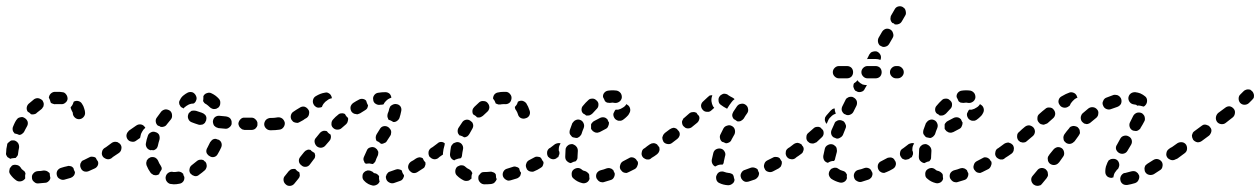

<svg xmlns="http://www.w3.org/2000/svg" viewBox="-24 -575 4102 625"><path d="M101 22Q93 23 87 17Q80 12 80 3Q79 -5 85 -11Q90 -17 99 -18Q109 -18 118 -20Q122 -20 126 -19Q130 -18 133 -15Q135 -14 136 -13Q137 -11 138 -10Q138 -5 139 0Q139 2 140 4Q139 11 134 15Q129 20 123 20Q112 21 101 22ZM45 15Q37 17 30 13Q18 5 9 -8Q7 -11 6 -15Q6 -19 7 -23Q7 -27 10 -30Q12 -33 15 -36Q22 -40 30 -38Q38 -37 43 -30Q46 -24 51 -21Q54 -19 56 -17Q58 -14 59 -11Q57 -3 58 5Q58 5 58 6Q58 6 58 6Q58 6 58 6Q53 13 45 15ZM216 -3Q220 -8 220 -15Q219 -17 218 -19Q216 -23 215 -28Q211 -33 206 -34Q200 -36 195 -34Q185 -32 176 -29Q168 -27 163 -20Q159 -13 161 -5Q162 -1 164 2Q166 5 170 7Q173 9 177 10Q181 11 185 10Q196 7 206 4Q212 2 216 -3ZM294 -36Q297 -42 295 -49Q294 -50 293 -52Q290 -56 288 -61Q287 -62 285 -63Q283 -64 282 -64Q278 -65 274 -65Q270 -65 267 -63Q258 -58 249 -54Q245 -53 242 -50Q240 -47 238 -43Q237 -40 237 -36Q237 -32 239 -28Q242 -20 250 -17Q258 -15 265 -18Q275 -22 285 -27Q291 -30 294 -36ZM339 -60 340 -61Q343 -63 345 -66Q347 -70 348 -74Q348 -77 348 -81Q347 -85 344 -89Q340 -95 331 -97Q323 -98 316 -93Q309 -88 308 -80Q306 -72 311 -65Q313 -62 317 -60Q320 -58 324 -57Q328 -56 332 -57Q336 -58 339 -60ZM-4 -71Q-5 -75 -4 -79Q-4 -90 -1 -102Q-1 -106 1 -109Q4 -112 7 -114Q10 -117 14 -118Q18 -118 22 -118Q30 -116 35 -109Q39 -102 38 -94Q36 -85 35 -76Q35 -72 33 -68Q31 -65 28 -62Q28 -62 28 -62Q28 -61 27 -61Q23 -61 18 -60Q14 -60 10 -58Q7 -59 5 -61Q2 -62 0 -64Q-2 -67 -4 -71ZM17 -156Q17 -160 19 -164Q20 -167 22 -171Q25 -178 29 -184Q31 -187 34 -190Q37 -192 41 -193Q45 -194 49 -194Q53 -193 56 -191Q63 -187 66 -179Q68 -171 64 -164Q61 -159 58 -153Q56 -150 55 -147Q53 -143 50 -141Q47 -138 44 -137Q42 -136 41 -136Q39 -136 38 -136Q32 -139 26 -140Q25 -140 24 -140Q22 -142 21 -144Q19 -146 18 -149Q17 -152 17 -156ZM243 -237Q239 -244 231 -246Q223 -248 216 -244Q215 -240 213 -236Q211 -231 206 -226Q206 -223 207 -221Q208 -218 209 -216Q211 -213 212 -210Q213 -208 213 -208Q213 -207 213 -207Q213 -199 219 -193Q225 -187 233 -187Q241 -187 247 -193Q253 -199 253 -207Q253 -214 250 -222Q248 -230 243 -237ZM87 -252Q90 -254 94 -255Q98 -256 102 -255Q106 -254 109 -252Q113 -250 115 -247Q117 -243 118 -240Q119 -236 118 -232Q118 -228 115 -225Q113 -221 110 -219Q103 -214 96 -208Q93 -204 87 -203Q82 -202 77 -203Q73 -208 67 -211Q66 -211 66 -212Q62 -218 63 -225Q64 -232 69 -237Q78 -245 87 -252ZM168 -276Q173 -276 178 -275Q186 -275 191 -268Q196 -262 196 -253Q195 -245 188 -240Q182 -235 174 -236Q171 -236 168 -236Q162 -236 157 -236Q153 -235 149 -237Q145 -238 142 -240Q142 -241 141 -241Q141 -241 141 -242Q140 -243 140 -245Q138 -252 135 -257Q136 -265 141 -270Q146 -275 153 -276Q161 -276 168 -276Z M560 23Q568 22 573 15Q577 9 576 1Q573 -4 572 -10Q571 -10 570 -11Q569 -12 568 -13Q565 -15 561 -16Q557 -17 553 -16Q548 -15 542 -15Q539 -15 536 -16Q528 -16 522 -11Q516 -6 515 3Q515 7 516 10Q517 14 520 17Q522 20 526 22Q529 24 533 24Q538 25 542 25Q551 25 560 23ZM647 -27Q649 -31 649 -35Q649 -38 648 -42Q647 -45 645 -48Q641 -50 638 -54Q632 -56 626 -55Q620 -54 616 -50Q608 -43 601 -38Q594 -33 593 -25Q591 -17 596 -10Q599 -7 602 -5Q606 -3 609 -2Q613 -1 617 -2Q621 -3 624 -6Q634 -13 643 -21Q646 -24 647 -27ZM487 -5Q483 -4 479 -5Q475 -5 472 -8Q468 -10 466 -13Q458 -24 453 -37Q452 -41 452 -45Q453 -49 454 -53Q456 -56 459 -59Q462 -61 466 -63Q474 -65 481 -62Q488 -58 491 -51Q494 -43 499 -36Q501 -33 502 -30Q503 -27 502 -23Q499 -19 497 -15Q495 -12 494 -8Q494 -8 494 -8Q494 -8 494 -8Q491 -6 487 -5ZM371 -90Q373 -98 368 -105Q366 -108 362 -110Q359 -113 355 -113Q351 -114 347 -113Q343 -112 340 -110L317 -93Q310 -89 308 -80Q307 -72 312 -66Q314 -62 317 -60Q321 -58 325 -57Q328 -57 332 -57Q336 -58 339 -61L363 -77Q370 -82 371 -90ZM697 -109Q695 -116 688 -120Q683 -121 679 -123Q677 -123 675 -123Q673 -123 671 -122Q668 -121 665 -118Q662 -115 660 -112Q656 -103 651 -94Q649 -91 648 -87Q647 -83 648 -79Q649 -75 652 -72Q654 -69 658 -67Q665 -62 673 -64Q681 -66 685 -74Q691 -84 696 -95Q699 -102 697 -109ZM451 -101Q450 -105 451 -109Q453 -121 457 -132Q459 -140 467 -144Q474 -148 482 -145Q490 -143 494 -136Q497 -128 495 -120Q492 -111 490 -101Q489 -96 486 -92Q482 -88 477 -86Q476 -86 474 -86Q470 -87 465 -86Q462 -87 459 -89Q456 -91 454 -94Q452 -97 451 -101ZM443 -153Q446 -156 449 -159Q449 -160 448 -161Q448 -161 447 -162Q442 -169 434 -170Q426 -171 419 -166L396 -150Q393 -147 391 -144Q389 -141 388 -137Q387 -133 388 -129Q389 -125 391 -122Q396 -115 404 -114Q413 -112 419 -117L432 -126Q433 -132 435 -139Q438 -146 443 -153ZM873 -157Q879 -163 879 -171Q879 -175 877 -179Q876 -182 873 -185Q870 -188 867 -189Q863 -191 859 -191H856Q852 -191 848 -189Q845 -188 842 -185Q839 -182 838 -179Q836 -175 836 -171Q836 -163 842 -157Q848 -151 856 -151H859Q867 -151 873 -157ZM801 -153Q798 -152 794 -152H772Q768 -153 764 -154Q761 -156 758 -159Q755 -162 754 -165Q752 -169 752 -173Q753 -181 759 -187Q765 -193 773 -192H795Q802 -192 807 -187Q812 -183 814 -176Q814 -173 814 -171Q814 -169 814 -167Q813 -164 812 -162Q810 -159 808 -157Q805 -154 801 -153ZM687 -158Q683 -159 679 -161Q676 -163 673 -166Q671 -169 670 -173Q669 -176 669 -180Q670 -189 676 -194Q683 -199 691 -198Q701 -197 712 -196Q719 -195 724 -191Q729 -186 730 -179Q730 -176 730 -174Q730 -172 730 -171Q728 -164 722 -160Q716 -155 709 -156Q697 -157 687 -158ZM510 -163Q516 -165 519 -170Q525 -178 532 -186Q537 -192 536 -200Q536 -208 530 -214Q523 -219 515 -219Q507 -218 501 -212Q494 -203 487 -193Q482 -187 483 -179Q484 -171 490 -166Q495 -165 499 -162Q505 -161 510 -163ZM631 -169Q627 -168 623 -169Q610 -173 600 -177Q592 -180 589 -188Q586 -195 589 -203Q590 -207 593 -209Q596 -212 599 -214Q603 -215 607 -215Q611 -215 615 -214Q623 -211 633 -208Q639 -206 644 -201Q648 -196 648 -190Q647 -186 647 -183Q647 -182 646 -181Q645 -178 643 -175Q641 -173 638 -171Q635 -169 631 -169ZM650 -272Q658 -275 665 -271Q678 -265 688 -254Q694 -248 693 -239Q693 -231 687 -225Q684 -223 680 -221Q676 -220 672 -220Q669 -220 665 -222Q661 -224 659 -226Q653 -232 647 -236Q644 -237 641 -240Q639 -243 637 -246Q638 -251 638 -256Q638 -259 638 -262Q638 -262 638 -262Q638 -262 638 -262Q642 -270 650 -272ZM564 -228Q562 -231 560 -235Q559 -239 559 -243Q560 -247 562 -250Q566 -259 574 -265Q580 -270 588 -274Q596 -277 604 -274Q611 -270 614 -263Q616 -259 616 -255Q616 -251 614 -247Q613 -244 611 -242Q609 -239 606 -238Q598 -238 591 -235Q583 -231 576 -225Q575 -223 574 -222Q573 -222 572 -223Q571 -223 570 -224Q567 -225 564 -228Z M952 -3Q952 -9 950 -15Q946 -16 943 -19Q940 -22 937 -25Q935 -25 933 -25Q932 -25 930 -25Q926 -25 922 -23Q919 -21 916 -18Q909 -10 904 -3Q898 3 899 12Q900 20 906 25Q912 31 921 30Q929 29 934 23Q940 16 947 7Q951 3 952 -3ZM1175 24Q1166 19 1161 13Q1155 7 1156 -2Q1156 -10 1162 -15Q1165 -18 1169 -19Q1173 -21 1177 -20Q1181 -20 1184 -18Q1188 -17 1191 -14Q1191 -13 1193 -12Q1194 -11 1197 -11Q1201 -10 1204 -8Q1207 -5 1210 -2Q1210 -2 1210 -2Q1210 -2 1210 -2Q1209 6 1211 14Q1212 15 1212 15Q1209 23 1203 26Q1196 30 1189 29Q1181 27 1175 24ZM1285 10Q1288 7 1289 4Q1290 2 1291 -1Q1291 -3 1291 -5Q1290 -7 1288 -9Q1285 -14 1284 -20Q1280 -23 1274 -24Q1269 -25 1264 -23Q1255 -20 1247 -17Q1243 -16 1240 -14Q1237 -11 1235 -8Q1233 -4 1232 0Q1232 4 1233 7Q1235 15 1243 19Q1250 23 1258 21Q1268 18 1278 14Q1282 13 1285 10ZM1358 -31Q1360 -35 1361 -39Q1361 -41 1361 -42Q1361 -44 1361 -46Q1358 -49 1356 -52Q1354 -56 1352 -60Q1347 -63 1341 -63Q1335 -62 1330 -59Q1322 -53 1314 -49Q1307 -44 1305 -36Q1303 -28 1308 -21Q1310 -18 1313 -16Q1316 -13 1320 -12Q1324 -11 1328 -12Q1332 -13 1335 -15Q1343 -20 1352 -26Q1356 -28 1358 -31ZM1001 -62Q1002 -66 1002 -70Q1001 -72 1001 -74Q1000 -75 1000 -77Q996 -79 992 -82Q989 -84 987 -87Q981 -89 976 -87Q970 -85 966 -80L954 -65Q948 -58 949 -50Q950 -42 957 -37Q963 -31 972 -32Q980 -33 985 -40L997 -56Q1000 -59 1001 -62ZM1159 -57Q1159 -61 1161 -65Q1165 -75 1170 -85Q1173 -93 1181 -95Q1189 -98 1197 -94Q1200 -92 1203 -89Q1205 -86 1207 -82Q1208 -78 1207 -74Q1207 -70 1205 -67Q1201 -59 1198 -50Q1197 -47 1194 -45Q1192 -42 1189 -41Q1184 -42 1178 -43Q1173 -43 1167 -42Q1165 -43 1163 -45Q1162 -47 1161 -50Q1159 -53 1159 -57ZM1411 -74Q1412 -82 1407 -89Q1405 -92 1402 -94Q1398 -96 1394 -97Q1390 -97 1387 -97Q1383 -96 1379 -93Q1372 -88 1371 -80Q1370 -72 1374 -65Q1377 -62 1380 -60Q1383 -58 1387 -57Q1391 -56 1395 -57Q1399 -58 1402 -60L1403 -61Q1409 -65 1411 -74ZM1053 -126Q1054 -132 1052 -137Q1047 -140 1044 -143Q1042 -146 1040 -148Q1034 -150 1028 -149Q1022 -147 1018 -143Q1012 -135 1005 -127Q999 -121 1000 -113Q1001 -105 1007 -99Q1013 -94 1021 -94Q1030 -95 1035 -101Q1042 -109 1048 -116Q1052 -120 1053 -126ZM1212 -154Q1216 -162 1224 -164Q1233 -166 1240 -161Q1243 -159 1245 -156Q1248 -153 1249 -149Q1250 -145 1249 -141Q1249 -137 1247 -134Q1242 -126 1236 -117Q1234 -113 1231 -111Q1227 -109 1224 -108Q1222 -107 1220 -107Q1218 -107 1216 -107Q1212 -111 1207 -114Q1205 -115 1202 -116Q1199 -121 1199 -127Q1199 -133 1202 -138Q1208 -147 1212 -154ZM899 -161Q904 -168 903 -176Q901 -184 895 -189Q888 -194 880 -193Q869 -191 859 -191Q851 -191 845 -185Q839 -179 839 -171Q839 -163 845 -157Q851 -151 859 -151Q873 -151 886 -153Q894 -154 899 -161ZM1108 -180Q1110 -186 1109 -191Q1104 -195 1101 -200Q1100 -202 1099 -204Q1093 -207 1087 -206Q1081 -206 1076 -201Q1068 -195 1061 -187Q1055 -181 1055 -173Q1054 -165 1060 -159Q1066 -153 1074 -153Q1083 -153 1088 -158Q1096 -165 1103 -171Q1107 -175 1108 -180ZM974 -191Q981 -196 982 -204Q984 -213 979 -219Q974 -226 966 -228Q958 -229 951 -224Q946 -221 941 -218Q937 -215 932 -212Q925 -208 923 -200Q921 -192 925 -185Q927 -182 930 -179Q933 -177 937 -176Q941 -175 945 -175Q949 -176 952 -178Q957 -181 963 -184Q968 -188 974 -191ZM1237 -197Q1237 -201 1238 -205Q1242 -214 1243 -221Q1244 -224 1246 -228Q1248 -231 1252 -233Q1255 -235 1259 -236Q1263 -237 1267 -236Q1275 -235 1280 -228Q1284 -221 1282 -213Q1280 -202 1276 -190Q1273 -184 1268 -181Q1262 -177 1256 -178Q1254 -179 1251 -181Q1246 -184 1241 -185Q1241 -186 1240 -187Q1239 -188 1239 -190Q1237 -193 1237 -197ZM1171 -222Q1173 -226 1174 -231Q1174 -231 1174 -232Q1170 -239 1168 -247Q1168 -247 1168 -247Q1164 -252 1157 -253Q1150 -254 1145 -251Q1135 -246 1126 -240Q1119 -235 1117 -227Q1116 -219 1120 -212Q1122 -209 1125 -207Q1129 -204 1133 -204Q1136 -203 1140 -203Q1144 -204 1148 -206Q1156 -211 1164 -216Q1168 -218 1171 -222ZM1002 -229Q999 -231 997 -235Q993 -242 995 -250Q997 -258 1004 -262Q1019 -271 1032 -273Q1036 -274 1040 -274Q1044 -273 1047 -271Q1051 -269 1053 -265Q1055 -262 1056 -258Q1056 -257 1056 -257Q1056 -256 1056 -255Q1048 -254 1042 -249Q1034 -244 1029 -237Q1026 -233 1024 -227Q1021 -225 1017 -225Q1013 -224 1009 -225Q1005 -226 1002 -229ZM1206 -234Q1202 -235 1199 -237Q1195 -239 1193 -243Q1191 -246 1191 -250Q1189 -258 1194 -265Q1199 -272 1207 -273Q1219 -275 1230 -275Q1238 -275 1244 -270Q1249 -265 1250 -257Q1244 -255 1239 -252Q1232 -247 1227 -240Q1226 -237 1224 -235Q1219 -234 1214 -234Q1210 -233 1206 -234Z M1553 25Q1545 25 1539 19Q1533 13 1533 5Q1533 1 1534 -3Q1536 -6 1539 -9Q1541 -12 1545 -14Q1549 -15 1553 -15Q1562 -15 1571 -16Q1575 -17 1579 -15Q1583 -14 1586 -12Q1587 -11 1588 -10Q1589 -9 1590 -7Q1590 -2 1591 4Q1592 6 1593 8Q1591 14 1586 19Q1582 23 1575 24Q1564 25 1553 25ZM1493 14Q1489 14 1485 12Q1473 6 1464 -3Q1458 -8 1458 -17Q1458 -25 1463 -31Q1466 -34 1470 -35Q1473 -37 1477 -37Q1481 -37 1485 -36Q1489 -34 1491 -32Q1496 -27 1503 -24Q1507 -22 1510 -18Q1512 -15 1514 -11Q1513 -11 1513 -10Q1510 -3 1511 6Q1511 6 1511 6Q1509 8 1506 10Q1504 12 1501 13Q1497 14 1493 14ZM1665 2Q1668 0 1670 -4Q1671 -6 1671 -8Q1672 -10 1672 -13Q1670 -15 1669 -17Q1667 -22 1666 -27Q1662 -31 1656 -32Q1651 -34 1646 -32Q1636 -29 1627 -26Q1619 -24 1615 -17Q1611 -10 1613 -2Q1614 2 1617 5Q1619 8 1623 10Q1626 12 1630 13Q1634 13 1638 12Q1648 9 1658 6Q1662 5 1665 2ZM1743 -36Q1746 -42 1745 -48Q1743 -50 1742 -52Q1739 -57 1737 -61Q1736 -62 1734 -63Q1733 -64 1731 -64Q1727 -65 1723 -65Q1719 -65 1716 -63Q1707 -58 1699 -54Q1691 -50 1689 -42Q1686 -35 1690 -27Q1691 -23 1694 -21Q1697 -18 1701 -17Q1705 -16 1709 -16Q1713 -16 1716 -18Q1726 -22 1735 -28Q1741 -31 1743 -36ZM1444 -97Q1445 -101 1448 -104Q1450 -107 1453 -109Q1457 -111 1461 -112Q1465 -113 1469 -112Q1477 -110 1481 -103Q1485 -96 1483 -88Q1481 -79 1480 -70Q1480 -67 1479 -65Q1478 -62 1476 -60Q1467 -59 1460 -56Q1457 -55 1455 -53Q1448 -55 1444 -61Q1440 -67 1441 -75Q1442 -86 1444 -97ZM1797 -74Q1798 -82 1793 -88Q1791 -92 1788 -94Q1784 -96 1780 -97Q1777 -97 1773 -97Q1769 -96 1766 -93H1765Q1758 -88 1757 -80Q1756 -72 1760 -65Q1763 -62 1766 -60Q1769 -58 1773 -57Q1777 -56 1781 -57Q1785 -58 1788 -60V-61Q1795 -65 1797 -74ZM1424 -108Q1419 -113 1412 -113Q1405 -113 1400 -108Q1390 -101 1380 -93Q1373 -89 1371 -81Q1370 -72 1375 -66Q1379 -59 1387 -57Q1396 -56 1402 -61Q1410 -66 1418 -72Q1418 -74 1418 -77Q1419 -89 1423 -102Q1423 -105 1424 -108ZM1487 -128Q1492 -128 1497 -131Q1501 -134 1504 -139Q1508 -147 1513 -155Q1515 -158 1516 -162Q1517 -166 1516 -170Q1515 -174 1513 -177Q1510 -180 1507 -182Q1500 -187 1492 -185Q1484 -183 1480 -176Q1474 -167 1468 -158Q1465 -152 1466 -145Q1467 -139 1472 -134Q1473 -134 1474 -134Q1481 -132 1487 -128ZM1676 -247Q1669 -248 1662 -244Q1661 -240 1659 -236Q1656 -231 1652 -227Q1652 -224 1653 -221Q1654 -218 1656 -216Q1660 -210 1662 -203Q1664 -195 1671 -191Q1679 -187 1687 -190Q1695 -192 1699 -199Q1703 -207 1700 -215Q1696 -228 1689 -239Q1684 -245 1676 -247ZM1536 -242Q1542 -247 1550 -246Q1559 -246 1564 -239Q1569 -233 1569 -225Q1568 -216 1562 -211Q1555 -205 1548 -198Q1544 -195 1539 -193Q1534 -192 1529 -193Q1525 -198 1519 -201Q1518 -202 1516 -203Q1513 -209 1514 -216Q1515 -222 1520 -227Q1528 -235 1536 -242ZM1615 -276Q1619 -276 1624 -276Q1632 -275 1637 -268Q1642 -262 1641 -254Q1640 -245 1634 -240Q1627 -235 1619 -236Q1617 -236 1615 -236Q1610 -236 1605 -235Q1602 -235 1598 -235Q1594 -236 1590 -238Q1590 -238 1590 -238Q1590 -239 1589 -239Q1589 -239 1589 -240Q1587 -247 1581 -254Q1581 -254 1581 -254Q1581 -261 1585 -267Q1590 -273 1597 -274Q1606 -276 1615 -276Z M1844 7Q1837 2 1837 -6Q1836 -15 1841 -21Q1847 -27 1855 -28Q1863 -29 1870 -23Q1874 -19 1881 -18Q1886 -16 1889 -13Q1893 -10 1894 -6Q1894 1 1895 7Q1893 15 1886 19Q1878 23 1871 21Q1855 17 1844 7ZM1974 3Q1978 -4 1977 -11Q1977 -12 1976 -13Q1974 -16 1973 -20Q1972 -22 1970 -23Q1968 -25 1966 -26Q1963 -27 1959 -28Q1955 -28 1951 -27Q1941 -23 1932 -21Q1924 -19 1919 -12Q1915 -5 1917 3Q1918 7 1921 10Q1923 13 1926 15Q1930 18 1934 18Q1938 19 1941 18Q1952 15 1964 11Q1971 9 1974 3ZM2051 -36Q2054 -42 2052 -49Q2051 -50 2050 -51Q2048 -54 2046 -57Q2044 -59 2042 -60Q2040 -61 2038 -62Q2034 -63 2030 -63Q2026 -62 2023 -60Q2013 -55 2004 -50Q1997 -46 1995 -38Q1992 -30 1996 -23Q1998 -20 2001 -17Q2004 -14 2008 -13Q2012 -12 2016 -12Q2019 -13 2023 -15Q2033 -20 2043 -25Q2049 -29 2051 -36ZM1816 -64V-66Q1816 -76 1817 -88Q1817 -92 1819 -95Q1821 -99 1824 -101Q1827 -104 1831 -105Q1835 -106 1839 -106Q1843 -105 1846 -103Q1850 -101 1852 -98Q1855 -95 1856 -91Q1857 -88 1857 -84Q1856 -74 1856 -66V-64Q1856 -60 1855 -57Q1853 -53 1850 -50Q1843 -49 1836 -45Q1835 -45 1834 -44Q1827 -45 1821 -51Q1816 -56 1816 -64ZM2106 -74Q2107 -82 2102 -88Q2100 -92 2097 -94Q2093 -96 2089 -97Q2086 -97 2082 -97Q2078 -96 2075 -93L2073 -92Q2066 -88 2065 -79Q2063 -71 2068 -64Q2070 -61 2074 -59Q2077 -57 2081 -56Q2085 -56 2089 -56Q2093 -57 2096 -60L2097 -61Q2104 -65 2106 -74ZM1799 -105Q1800 -107 1801 -108Q1797 -110 1792 -109Q1787 -108 1783 -106L1766 -93Q1762 -91 1760 -88Q1758 -85 1757 -81Q1757 -77 1757 -73Q1758 -69 1761 -66Q1765 -59 1773 -57Q1781 -56 1788 -61L1794 -64V-66Q1794 -77 1795 -90Q1795 -98 1799 -105ZM1851 -126Q1853 -126 1855 -126Q1857 -127 1859 -128Q1863 -130 1865 -133Q1868 -136 1869 -139Q1872 -149 1876 -158Q1879 -166 1876 -173Q1873 -181 1866 -184Q1862 -186 1858 -186Q1854 -186 1850 -184Q1847 -183 1844 -180Q1841 -177 1839 -174Q1835 -163 1831 -152Q1830 -148 1830 -144Q1830 -140 1832 -137Q1834 -134 1836 -132Q1838 -129 1841 -128Q1841 -128 1841 -128Q1846 -127 1851 -126ZM1900 -156Q1901 -155 1901 -154Q1903 -151 1906 -148Q1909 -146 1913 -144Q1917 -143 1921 -143Q1925 -144 1928 -145L1947 -155Q1954 -158 1956 -165Q1959 -171 1958 -178Q1958 -178 1957 -178Q1955 -182 1953 -187Q1948 -192 1942 -193Q1935 -194 1929 -191L1910 -181Q1906 -179 1904 -176Q1901 -173 1900 -170Q1900 -167 1900 -165Q1900 -162 1900 -159Q1900 -157 1900 -156ZM2025 -207Q2029 -214 2027 -222Q2025 -230 2018 -234Q2017 -234 2017 -235Q2016 -235 2015 -236Q2011 -229 2004 -225Q1997 -220 1988 -218Q1984 -218 1980 -218Q1977 -215 1976 -212Q1974 -209 1973 -206Q1972 -202 1973 -198Q1974 -194 1976 -191Q1978 -187 1982 -185Q1985 -183 1989 -182Q1993 -182 1997 -182Q2001 -183 2004 -185Q2011 -190 2016 -195Q2022 -200 2025 -207ZM1887 -199Q1889 -199 1891 -199Q1895 -199 1898 -201Q1902 -203 1905 -206Q1911 -213 1917 -219Q1924 -225 1924 -233Q1925 -241 1919 -247Q1916 -250 1913 -252Q1909 -254 1905 -254Q1901 -254 1897 -253Q1894 -252 1891 -249Q1882 -241 1874 -231Q1869 -226 1869 -218Q1869 -210 1875 -205Q1880 -203 1884 -199Q1886 -199 1887 -199ZM1970 -281Q1977 -281 1984 -280Q1992 -278 1997 -271Q2001 -264 2000 -256Q1998 -248 1992 -244Q1985 -239 1977 -240Q1973 -241 1970 -241Q1966 -241 1961 -240Q1957 -240 1952 -241Q1948 -243 1945 -246Q1945 -247 1944 -249Q1942 -254 1939 -259Q1938 -267 1943 -273Q1948 -279 1956 -280Q1963 -281 1970 -281Z M2318 21Q2315 20 2312 17Q2309 14 2308 10Q2307 6 2307 2Q2307 -2 2309 -5Q2312 -13 2320 -16Q2328 -18 2335 -15Q2340 -13 2348 -12Q2352 -12 2356 -10Q2360 -9 2362 -6Q2363 -5 2363 -4Q2364 -3 2364 -2Q2365 4 2367 10Q2367 11 2367 11Q2366 19 2360 23Q2354 28 2346 28Q2330 27 2318 21ZM2444 0Q2447 -5 2447 -12Q2446 -14 2445 -16Q2443 -20 2442 -24Q2440 -25 2439 -26Q2437 -28 2435 -28Q2431 -30 2427 -30Q2423 -30 2420 -29Q2410 -25 2401 -22Q2393 -20 2389 -12Q2385 -5 2388 3Q2389 7 2392 10Q2394 13 2398 15Q2401 17 2405 17Q2409 17 2413 16Q2423 13 2434 9Q2440 6 2444 0ZM2517 -32Q2519 -35 2520 -39Q2521 -41 2521 -44Q2521 -47 2521 -49Q2520 -50 2519 -52Q2516 -56 2514 -60Q2509 -64 2503 -64Q2497 -65 2492 -62Q2483 -57 2474 -53Q2466 -49 2464 -41Q2461 -33 2465 -26Q2468 -18 2476 -16Q2484 -13 2492 -17Q2501 -22 2511 -27Q2514 -29 2517 -32ZM2298 -77Q2300 -85 2307 -89Q2315 -93 2323 -91Q2331 -89 2335 -81Q2339 -74 2336 -66Q2334 -57 2332 -48Q2332 -45 2331 -43Q2330 -41 2328 -39Q2320 -40 2312 -37Q2308 -35 2304 -33Q2298 -36 2295 -42Q2292 -48 2293 -55Q2295 -65 2298 -77ZM2571 -66Q2573 -70 2574 -74Q2574 -78 2573 -82Q2573 -85 2570 -89Q2565 -95 2557 -97Q2549 -98 2542 -93Q2538 -90 2536 -87Q2534 -84 2534 -80Q2533 -76 2534 -72Q2535 -68 2537 -65Q2542 -58 2550 -57Q2558 -55 2565 -60L2566 -61Q2569 -63 2571 -66ZM2122 -83Q2124 -89 2122 -96Q2120 -97 2119 -100Q2116 -102 2115 -105Q2109 -109 2103 -109Q2097 -109 2091 -105Q2082 -99 2075 -93Q2071 -91 2069 -88Q2067 -84 2066 -81Q2066 -77 2066 -73Q2067 -69 2070 -66Q2074 -59 2082 -57Q2091 -56 2097 -61Q2106 -66 2115 -73Q2120 -77 2122 -83ZM2188 -133Q2190 -140 2187 -146Q2185 -148 2184 -150Q2181 -152 2180 -155Q2174 -159 2168 -159Q2162 -158 2156 -154L2140 -142Q2137 -139 2135 -136Q2133 -132 2132 -128Q2132 -124 2133 -120Q2134 -117 2136 -113Q2141 -107 2150 -106Q2158 -105 2164 -110L2181 -123Q2186 -127 2188 -133ZM2331 -157Q2335 -164 2343 -166Q2351 -169 2358 -165Q2366 -161 2368 -153Q2370 -145 2367 -138Q2362 -129 2357 -120Q2356 -116 2353 -114Q2350 -111 2346 -110Q2344 -109 2342 -109Q2340 -108 2338 -109Q2334 -111 2329 -113Q2328 -113 2327 -113Q2321 -118 2320 -124Q2318 -131 2321 -137Q2326 -147 2331 -157ZM2252 -186Q2254 -192 2251 -198Q2249 -200 2247 -202Q2245 -205 2243 -208Q2237 -211 2231 -210Q2225 -210 2220 -206L2204 -192Q2200 -190 2199 -186Q2197 -183 2196 -179Q2196 -175 2197 -171Q2198 -167 2201 -164Q2204 -161 2207 -159Q2211 -157 2215 -157Q2219 -157 2222 -158Q2226 -159 2229 -162L2245 -175Q2250 -179 2252 -186ZM2360 -204Q2361 -207 2363 -211Q2369 -220 2375 -229Q2380 -236 2388 -237Q2396 -239 2403 -234Q2410 -229 2411 -221Q2413 -213 2408 -206Q2402 -198 2397 -189Q2393 -184 2387 -181Q2382 -179 2376 -180Q2372 -183 2369 -185Q2367 -186 2365 -187Q2363 -189 2362 -191Q2361 -193 2360 -196Q2359 -200 2360 -204ZM2278 -211Q2269 -211 2264 -217Q2258 -223 2258 -232Q2259 -240 2265 -245Q2273 -253 2280 -259Q2283 -262 2286 -264Q2290 -265 2294 -265Q2294 -265 2294 -265Q2295 -265 2295 -265Q2294 -264 2294 -262Q2291 -254 2292 -245Q2293 -237 2297 -229Q2299 -226 2301 -224Q2296 -220 2292 -216Q2286 -210 2278 -211ZM2367 -252Q2366 -254 2364 -255Q2362 -256 2361 -257Q2353 -261 2347 -265Q2344 -268 2340 -269Q2336 -270 2332 -270Q2328 -269 2325 -267Q2321 -265 2319 -262Q2314 -256 2315 -248Q2315 -239 2322 -234Q2331 -227 2343 -221Q2344 -222 2344 -223Q2350 -233 2357 -242Q2361 -248 2367 -252Z M2724 17Q2717 21 2709 19Q2694 15 2682 7Q2676 2 2674 -6Q2673 -14 2678 -21Q2680 -24 2683 -26Q2687 -28 2691 -29Q2695 -29 2698 -29Q2702 -28 2706 -25Q2711 -21 2719 -19Q2723 -18 2726 -16Q2729 -14 2731 -10Q2732 -9 2732 -8Q2732 -8 2733 -7Q2732 -1 2733 5Q2733 5 2733 5Q2733 5 2733 5Q2731 13 2724 17ZM2809 6Q2812 4 2814 0Q2815 -3 2816 -6Q2816 -9 2816 -12Q2815 -13 2815 -14Q2813 -17 2812 -20Q2809 -26 2802 -28Q2796 -30 2790 -28Q2780 -24 2770 -22Q2762 -20 2758 -13Q2754 -6 2756 2Q2757 6 2759 9Q2761 12 2765 14Q2768 16 2772 17Q2776 18 2780 17Q2791 14 2802 10Q2806 9 2809 6ZM2891 -35Q2894 -42 2891 -49Q2891 -50 2890 -51Q2888 -53 2887 -56Q2885 -58 2883 -60Q2881 -61 2878 -62Q2874 -63 2870 -62Q2866 -62 2863 -60Q2854 -55 2844 -50Q2837 -47 2834 -39Q2832 -31 2835 -24Q2837 -20 2840 -17Q2843 -15 2847 -13Q2851 -12 2854 -12Q2858 -13 2862 -15Q2872 -19 2882 -25Q2889 -29 2891 -35ZM2661 -91Q2663 -99 2671 -103Q2678 -107 2686 -105Q2690 -104 2693 -101Q2696 -99 2698 -96Q2700 -92 2700 -88Q2701 -84 2700 -80Q2697 -70 2695 -61Q2695 -59 2694 -56Q2693 -54 2691 -51Q2689 -51 2687 -51Q2678 -50 2671 -45Q2663 -47 2659 -53Q2655 -60 2656 -68Q2658 -78 2661 -91ZM2948 -73Q2949 -82 2944 -88Q2942 -92 2939 -94Q2935 -96 2932 -97Q2928 -97 2924 -97Q2920 -96 2917 -93L2914 -91Q2907 -87 2906 -79Q2904 -70 2909 -64Q2911 -60 2914 -58Q2918 -56 2922 -55Q2926 -55 2929 -56Q2933 -56 2937 -59L2939 -61Q2946 -65 2948 -73ZM2589 -79Q2591 -83 2592 -87Q2592 -90 2592 -93Q2591 -96 2590 -98Q2589 -99 2588 -100Q2586 -103 2585 -105Q2579 -109 2573 -110Q2566 -110 2560 -106Q2552 -100 2543 -93Q2536 -89 2534 -81Q2533 -72 2538 -66Q2540 -62 2543 -60Q2547 -58 2550 -57Q2554 -57 2558 -57Q2562 -58 2565 -61Q2575 -67 2584 -74Q2587 -76 2589 -79ZM2657 -139Q2658 -147 2654 -153Q2653 -154 2652 -154Q2650 -156 2648 -159Q2642 -163 2636 -162Q2629 -162 2624 -157Q2616 -150 2608 -143Q2601 -138 2601 -129Q2600 -121 2605 -115Q2608 -112 2611 -110Q2615 -108 2619 -108Q2623 -107 2627 -109Q2630 -110 2634 -112Q2642 -120 2650 -127Q2656 -132 2657 -139ZM2692 -172Q2693 -176 2696 -179Q2699 -181 2703 -183Q2706 -184 2710 -184Q2714 -184 2718 -182Q2722 -181 2724 -178Q2727 -175 2728 -171Q2730 -168 2730 -164Q2730 -160 2728 -156Q2724 -146 2720 -136Q2717 -130 2711 -127Q2705 -123 2699 -124Q2695 -126 2692 -127Q2691 -127 2691 -127Q2684 -131 2682 -138Q2680 -145 2683 -152Q2687 -161 2692 -172ZM2680 -194Q2686 -201 2694 -204Q2695 -204 2696 -204Q2696 -205 2696 -207Q2693 -214 2693 -222Q2690 -222 2686 -220Q2683 -218 2680 -215Q2673 -207 2666 -199Q2664 -196 2662 -193Q2661 -189 2661 -185Q2661 -181 2663 -178Q2664 -174 2667 -172Q2669 -176 2671 -181Q2674 -189 2680 -194ZM2731 -201Q2738 -199 2744 -202Q2751 -205 2754 -211L2764 -231Q2767 -238 2765 -246Q2762 -254 2754 -258Q2751 -260 2747 -260Q2743 -260 2739 -259Q2735 -257 2732 -255Q2729 -252 2728 -249L2718 -229Q2715 -223 2716 -216Q2718 -209 2724 -204Q2725 -204 2727 -203Q2729 -202 2731 -201ZM2754 -297Q2754 -300 2756 -304Q2760 -306 2764 -310Q2765 -312 2767 -314Q2768 -312 2770 -310Q2776 -304 2784 -300Q2791 -298 2798 -298L2791 -286Q2788 -279 2782 -277Q2775 -274 2768 -276Q2766 -277 2764 -278Q2763 -279 2761 -279Q2759 -281 2757 -284Q2756 -286 2755 -289Q2753 -293 2754 -297ZM2748 -326Q2753 -332 2753 -340Q2753 -348 2748 -354Q2742 -360 2733 -360H2707Q2699 -360 2693 -354Q2687 -348 2687 -340Q2687 -332 2693 -326Q2699 -320 2707 -320H2733Q2742 -320 2748 -326ZM2841 -326Q2846 -332 2846 -340Q2846 -348 2841 -354Q2835 -360 2826 -360H2800Q2792 -360 2786 -354Q2780 -348 2780 -340Q2780 -332 2786 -326Q2792 -320 2800 -320H2826Q2835 -320 2841 -326ZM2912 -326Q2918 -332 2918 -340Q2918 -348 2912 -354Q2906 -360 2898 -360H2893Q2885 -360 2879 -354Q2873 -348 2873 -340Q2873 -332 2879 -326Q2885 -320 2893 -320H2898Q2906 -320 2912 -326ZM2800 -383H2826Q2834 -383 2842 -380Q2845 -387 2843 -394Q2840 -402 2833 -406Q2830 -408 2826 -408Q2822 -408 2818 -407Q2814 -406 2811 -404Q2808 -401 2806 -398L2798 -382Q2799 -383 2800 -383ZM2836 -452 2847 -471Q2851 -478 2859 -481Q2867 -483 2874 -479Q2881 -475 2883 -467Q2886 -459 2882 -452L2871 -433Q2867 -426 2861 -424Q2854 -421 2848 -423Q2846 -424 2844 -425Q2842 -426 2840 -427Q2835 -432 2834 -439Q2833 -446 2836 -452ZM2875 -518Q2875 -522 2877 -525L2888 -544Q2892 -552 2900 -554Q2908 -556 2915 -552Q2918 -550 2921 -547Q2923 -544 2924 -540Q2925 -536 2925 -532Q2925 -528 2923 -525L2912 -506Q2908 -499 2902 -497Q2895 -494 2888 -496Q2887 -498 2885 -499Q2883 -500 2881 -500Q2879 -502 2877 -505Q2876 -507 2875 -510Q2874 -514 2875 -518Z M2995 7Q2988 2 2988 -6Q2987 -15 2992 -21Q2998 -27 3006 -28Q3014 -29 3021 -23Q3025 -19 3032 -18Q3037 -16 3040 -13Q3044 -10 3045 -6Q3045 1 3046 7Q3044 15 3037 19Q3029 23 3022 21Q3006 17 2995 7ZM3125 3Q3129 -4 3128 -11Q3128 -12 3127 -13Q3125 -16 3124 -20Q3123 -22 3121 -23Q3119 -25 3117 -26Q3114 -27 3110 -28Q3106 -28 3102 -27Q3092 -23 3083 -21Q3075 -19 3070 -12Q3066 -5 3068 3Q3069 7 3072 10Q3074 13 3077 15Q3081 18 3085 18Q3089 19 3092 18Q3103 15 3115 11Q3122 9 3125 3ZM3202 -36Q3205 -42 3203 -49Q3202 -50 3201 -51Q3199 -54 3197 -57Q3195 -59 3193 -60Q3191 -61 3189 -62Q3185 -63 3181 -63Q3177 -62 3174 -60Q3164 -55 3155 -50Q3148 -46 3146 -38Q3143 -30 3147 -23Q3149 -20 3152 -17Q3155 -14 3159 -13Q3163 -12 3167 -12Q3170 -13 3174 -15Q3184 -20 3194 -25Q3200 -29 3202 -36ZM2967 -64V-66Q2967 -76 2968 -88Q2968 -92 2970 -95Q2972 -99 2975 -101Q2978 -104 2982 -105Q2986 -106 2990 -106Q2994 -105 2997 -103Q3001 -101 3003 -98Q3006 -95 3007 -91Q3008 -88 3008 -84Q3007 -74 3007 -66V-64Q3007 -60 3006 -57Q3004 -53 3001 -50Q2994 -49 2987 -45Q2986 -45 2985 -44Q2978 -45 2972 -51Q2967 -56 2967 -64ZM3257 -74Q3258 -82 3253 -88Q3251 -92 3248 -94Q3244 -96 3240 -97Q3237 -97 3233 -97Q3229 -96 3226 -93L3224 -92Q3217 -88 3216 -79Q3214 -71 3219 -64Q3221 -61 3225 -59Q3228 -57 3232 -56Q3236 -56 3240 -56Q3244 -57 3247 -60L3248 -61Q3255 -65 3257 -74ZM2950 -105Q2951 -107 2952 -108Q2948 -110 2943 -109Q2938 -108 2934 -106L2917 -93Q2913 -91 2911 -88Q2909 -85 2908 -81Q2908 -77 2908 -73Q2909 -69 2912 -66Q2916 -59 2924 -57Q2932 -56 2939 -61L2945 -64V-66Q2945 -77 2946 -90Q2946 -98 2950 -105ZM3002 -126Q3004 -126 3006 -126Q3008 -127 3010 -128Q3014 -130 3016 -133Q3019 -136 3020 -139Q3023 -149 3027 -158Q3030 -166 3027 -173Q3024 -181 3017 -184Q3013 -186 3009 -186Q3005 -186 3001 -184Q2998 -183 2995 -180Q2992 -177 2990 -174Q2986 -163 2982 -152Q2981 -148 2981 -144Q2981 -140 2983 -137Q2985 -134 2987 -132Q2989 -129 2992 -128Q2992 -128 2992 -128Q2997 -127 3002 -126ZM3051 -156Q3052 -155 3052 -154Q3054 -151 3057 -148Q3060 -146 3064 -144Q3068 -143 3072 -143Q3076 -144 3079 -145L3098 -155Q3105 -158 3107 -165Q3110 -171 3109 -178Q3109 -178 3108 -178Q3106 -182 3104 -187Q3099 -192 3093 -193Q3086 -194 3080 -191L3061 -181Q3057 -179 3055 -176Q3052 -173 3051 -170Q3051 -167 3051 -165Q3051 -162 3051 -159Q3051 -157 3051 -156ZM3176 -207Q3180 -214 3178 -222Q3176 -230 3169 -234Q3168 -234 3168 -235Q3167 -235 3166 -236Q3162 -229 3155 -225Q3148 -220 3139 -218Q3135 -218 3131 -218Q3128 -215 3127 -212Q3125 -209 3124 -206Q3123 -202 3124 -198Q3125 -194 3127 -191Q3129 -187 3133 -185Q3136 -183 3140 -182Q3144 -182 3148 -182Q3152 -183 3155 -185Q3162 -190 3167 -195Q3173 -200 3176 -207ZM3038 -199Q3040 -199 3042 -199Q3046 -199 3049 -201Q3053 -203 3056 -206Q3062 -213 3068 -219Q3075 -225 3075 -233Q3076 -241 3070 -247Q3067 -250 3064 -252Q3060 -254 3056 -254Q3052 -254 3048 -253Q3045 -252 3042 -249Q3033 -241 3025 -231Q3020 -226 3020 -218Q3020 -210 3026 -205Q3031 -203 3035 -199Q3037 -199 3038 -199ZM3121 -281Q3128 -281 3135 -280Q3143 -278 3148 -271Q3152 -264 3151 -256Q3149 -248 3143 -244Q3136 -239 3128 -240Q3124 -241 3121 -241Q3117 -241 3112 -240Q3108 -240 3103 -241Q3099 -243 3096 -246Q3096 -247 3095 -249Q3093 -254 3090 -259Q3089 -267 3094 -273Q3099 -279 3107 -280Q3114 -281 3121 -281Z M3387 -2Q3388 -6 3387 -10Q3387 -14 3385 -18Q3383 -21 3380 -24Q3373 -29 3365 -28Q3357 -27 3352 -20L3337 -2Q3332 4 3333 12Q3334 20 3341 26Q3344 28 3347 29Q3351 30 3355 30Q3359 29 3363 28Q3366 26 3369 22L3383 5Q3385 1 3387 -2ZM3682 11Q3686 3 3684 -4Q3682 -8 3680 -11Q3677 -14 3674 -16Q3670 -18 3666 -18Q3662 -18 3658 -17Q3648 -14 3639 -12Q3635 -12 3632 -10Q3628 -7 3626 -4Q3624 -1 3623 3Q3622 7 3623 11Q3624 19 3631 24Q3637 28 3646 27Q3658 25 3671 21Q3679 18 3682 11ZM3580 -1Q3574 -7 3574 -15Q3574 -17 3574 -19Q3574 -25 3576 -33Q3578 -39 3581 -46Q3583 -50 3585 -53Q3588 -55 3592 -57Q3596 -58 3600 -58Q3604 -58 3607 -57Q3615 -54 3618 -46Q3621 -38 3618 -31Q3617 -28 3616 -26Q3611 -22 3608 -17Q3602 -10 3601 -1Q3600 1 3600 3Q3599 3 3597 3Q3596 4 3595 4Q3586 4 3580 -1ZM3760 -33Q3762 -41 3758 -48Q3755 -52 3752 -54Q3749 -56 3745 -57Q3741 -58 3737 -57Q3733 -56 3730 -54Q3720 -48 3711 -42Q3708 -40 3705 -37Q3703 -34 3702 -30Q3701 -26 3702 -22Q3702 -18 3704 -15Q3708 -8 3716 -6Q3724 -4 3732 -8Q3741 -14 3752 -21Q3759 -25 3760 -33ZM3424 -47 3436 -64Q3441 -70 3440 -78Q3439 -87 3433 -92Q3426 -97 3418 -96Q3410 -94 3405 -88L3392 -72L3391 -70Q3388 -67 3387 -63Q3386 -59 3387 -55Q3387 -51 3389 -48Q3391 -44 3394 -42Q3401 -37 3409 -38Q3417 -39 3422 -45ZM3817 -74Q3818 -82 3813 -89Q3811 -92 3808 -94Q3804 -96 3800 -97Q3796 -97 3792 -96Q3789 -96 3785 -93L3781 -90Q3774 -85 3773 -77Q3771 -69 3776 -62Q3778 -59 3782 -57Q3785 -55 3789 -54Q3793 -53 3797 -54Q3801 -55 3804 -57L3809 -61Q3815 -66 3817 -74ZM3274 -81Q3276 -84 3276 -88Q3277 -92 3276 -96Q3275 -100 3273 -103Q3270 -106 3267 -108Q3263 -110 3259 -111Q3255 -111 3252 -110Q3248 -109 3245 -107Q3235 -100 3226 -93Q3219 -89 3217 -81Q3216 -72 3221 -66Q3223 -62 3226 -60Q3230 -58 3233 -57Q3237 -57 3241 -57Q3245 -58 3248 -61Q3258 -67 3269 -75Q3272 -77 3274 -81ZM3609 -89Q3612 -81 3619 -77Q3626 -73 3634 -75Q3642 -77 3646 -84L3658 -104Q3662 -111 3660 -119Q3658 -127 3650 -131Q3643 -135 3635 -133Q3627 -131 3623 -124L3612 -104Q3607 -97 3609 -89ZM3491 -140Q3492 -143 3491 -147Q3491 -151 3489 -155Q3487 -158 3484 -161Q3481 -163 3477 -164Q3473 -165 3469 -165Q3465 -164 3462 -163Q3458 -161 3456 -157Q3448 -148 3441 -138Q3439 -135 3438 -131Q3437 -127 3438 -123Q3438 -120 3440 -116Q3443 -113 3446 -110Q3449 -108 3453 -107Q3457 -106 3461 -107Q3465 -108 3468 -110Q3471 -112 3474 -115Q3480 -124 3487 -133Q3489 -136 3491 -140ZM3345 -146Q3345 -154 3340 -160Q3334 -166 3326 -167Q3318 -167 3312 -162Q3302 -154 3294 -146Q3287 -141 3287 -133Q3286 -125 3291 -118Q3294 -115 3297 -113Q3301 -112 3305 -111Q3309 -111 3313 -112Q3316 -113 3319 -116Q3328 -123 3338 -132Q3344 -137 3345 -146ZM3653 -163Q3655 -155 3662 -151Q3666 -149 3670 -149Q3674 -148 3677 -149Q3681 -150 3684 -153Q3688 -155 3689 -159Q3696 -170 3701 -180Q3703 -183 3703 -187Q3703 -191 3702 -195Q3701 -199 3698 -202Q3696 -205 3692 -207Q3685 -210 3677 -208Q3669 -205 3665 -198Q3661 -189 3655 -178Q3651 -171 3653 -163ZM3411 -204Q3411 -212 3406 -218Q3401 -225 3392 -225Q3384 -226 3378 -220Q3370 -214 3359 -204Q3353 -199 3353 -191Q3352 -182 3358 -176Q3360 -173 3364 -171Q3368 -170 3372 -169Q3375 -169 3379 -171Q3383 -172 3386 -174Q3396 -183 3404 -190Q3410 -195 3411 -204ZM3549 -197Q3551 -200 3551 -204Q3552 -208 3551 -212Q3550 -216 3547 -219Q3542 -225 3534 -226Q3526 -227 3519 -222Q3510 -215 3500 -206Q3497 -203 3496 -200Q3494 -196 3494 -192Q3494 -188 3495 -185Q3496 -181 3499 -178Q3502 -175 3505 -173Q3509 -172 3513 -171Q3517 -171 3521 -173Q3524 -174 3527 -177Q3536 -184 3544 -191Q3547 -193 3549 -197ZM3625 -237Q3628 -244 3626 -252Q3625 -256 3622 -259Q3620 -262 3616 -264Q3613 -266 3609 -266Q3605 -267 3601 -266Q3589 -262 3577 -257Q3574 -256 3571 -253Q3568 -250 3567 -246Q3565 -243 3565 -239Q3565 -235 3567 -231Q3570 -223 3578 -220Q3586 -217 3593 -220Q3603 -224 3613 -227Q3621 -230 3625 -237ZM3437 -225Q3429 -227 3425 -234Q3420 -241 3422 -249Q3424 -257 3431 -261Q3446 -270 3458 -274Q3465 -276 3473 -272Q3480 -268 3482 -260Q3483 -259 3483 -259Q3483 -258 3483 -257Q3478 -255 3474 -252Q3467 -246 3462 -239Q3460 -235 3458 -231Q3455 -229 3452 -227Q3445 -223 3437 -225ZM3674 -234Q3671 -235 3668 -235Q3659 -236 3654 -242Q3649 -248 3649 -256Q3650 -265 3656 -270Q3662 -275 3671 -275Q3680 -274 3688 -271Q3697 -267 3704 -261Q3710 -256 3710 -247Q3710 -239 3705 -233Q3703 -231 3702 -230Q3700 -229 3699 -228Q3693 -230 3687 -231Q3682 -232 3678 -231Q3677 -231 3677 -231Q3677 -232 3677 -232Q3675 -233 3674 -234Z M3840 -89Q3841 -97 3837 -104Q3832 -111 3824 -112Q3816 -113 3809 -109L3785 -92Q3782 -90 3780 -86Q3778 -83 3777 -79Q3777 -75 3778 -71Q3778 -67 3781 -64Q3785 -57 3794 -56Q3802 -55 3809 -59L3832 -76Q3839 -81 3840 -89ZM3916 -139Q3918 -142 3919 -146Q3920 -150 3919 -154Q3918 -158 3915 -161Q3913 -164 3910 -166Q3906 -168 3902 -169Q3898 -170 3894 -169Q3891 -168 3887 -165L3864 -148Q3861 -146 3859 -143Q3857 -139 3856 -135Q3856 -131 3857 -127Q3858 -124 3860 -120Q3865 -114 3873 -112Q3881 -111 3888 -116L3911 -133Q3914 -135 3916 -139ZM3996 -207Q3997 -215 3992 -221Q3986 -228 3978 -229Q3970 -229 3964 -224Q3953 -216 3941 -207Q3935 -201 3934 -193Q3933 -185 3938 -178Q3943 -172 3951 -171Q3960 -170 3966 -175Q3978 -184 3989 -193Q3995 -198 3996 -207ZM4057 -256Q4058 -260 4058 -264Q4058 -268 4056 -272Q4055 -275 4052 -278Q4049 -281 4046 -283Q4042 -284 4038 -284Q4034 -284 4030 -282Q4027 -281 4024 -278Q4019 -273 4014 -268Q4008 -263 4008 -254Q4008 -246 4013 -240Q4019 -234 4027 -234Q4036 -234 4042 -240Q4047 -245 4052 -250Q4055 -253 4057 -256Z"/></svg>

Font: FRB American Cursive Dashed
Style: Bold Italic
Weight: 700
Italic angle: -25°
Version: Version 2.0;Modular Font Editor K font №1